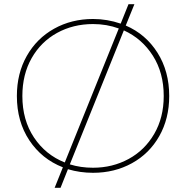

<svg xmlns="http://www.w3.org/2000/svg" viewBox="-20 -804 882 910"><path d="M576 -683Q671 -642 726.5 -554Q782 -466 782 -349Q782 -242 735 -159Q688 -76 605.5 -30.5Q523 15 421 15Q359 15 302 -2L267 86H239L278 -11Q178 -50 119 -139Q60 -228 60 -349Q60 -456 107 -539Q154 -622 236.5 -668Q319 -714 421 -714Q488 -714 552 -692L589 -784H617ZM287 -34 543 -669Q486 -690 421 -690Q327 -690 250.5 -648Q174 -606 130 -528.5Q86 -451 86 -349Q86 -235 141 -152.5Q196 -70 287 -34ZM756 -349Q756 -459 704.5 -540Q653 -621 567 -660L311 -25Q362 -9 421 -9Q513 -9 589.5 -50.5Q666 -92 711 -169.5Q756 -247 756 -349Z"/></svg>

Font: Prompt Thin
Style: Regular
Weight: 100
Designer: Katatrad Team
Foundry: CadsonDemak
Version: Version 1.030